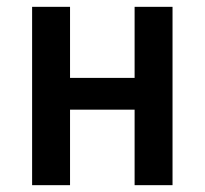

<svg xmlns="http://www.w3.org/2000/svg" viewBox="-20 -542 600 562"><path d="M74 0V-522H185V-314H374V-522H485V0H374V-221H185V0Z"/></svg>

Font: Ubuntu Sans Mono Medium
Style: Regular
Weight: 500
Monospace: yes
Designer: Dalton Maag Ltd
Foundry: Dalton Maag Ltd
Version: Version 1.006